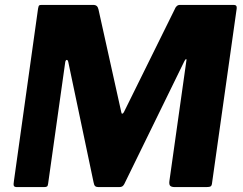

<svg xmlns="http://www.w3.org/2000/svg" viewBox="-20 -762 989 782"><path d="M49 0Q39 0 36.5 -5Q34 -10 37 -27L135 -727Q137 -738 139.5 -740Q142 -742 151 -742H359Q369 -742 374 -737.5Q379 -733 381 -724L474 -305Q475 -298 478.5 -299Q482 -300 485 -306L691 -723Q698 -742 713 -742H932Q946 -742 944 -727L844 -19Q843 -6 838 -3Q833 0 820 0H692Q679 0 673.5 -5Q668 -10 670 -25L739 -514Q741 -521 738 -521Q735 -521 731 -513L486 -12Q482 -5 477.5 -2.5Q473 0 465 0H381Q372 0 367.5 -4Q363 -8 361 -20L258 -510Q256 -518 252 -518Q248 -518 246 -511L176 -14Q175 -5 171.5 -2.5Q168 0 159 0H49Z"/></svg>

Font: Libre Franklin Thin
Style: Bold Italic
Weight: 700
Italic angle: -8°
Version: Version 3.000